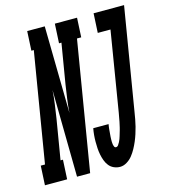

<svg xmlns="http://www.w3.org/2000/svg" viewBox="-166 -823 810 919"><g transform="rotate(-15 239.5 -363.5)"><path d="M-55 0 -50 -96H-29L61 -639H49L54 -735H141L148 -304Q150 -338 155 -372.5Q160 -407 165 -441L198 -639H186L191 -735H301L296 -639H275L169 0H104L98 -431Q96 -397 91 -362.5Q86 -328 81 -294L48 -96H60L55 0ZM316 8Q300 8 285.5 1.5Q271 -5 261.5 -17Q252 -29 246.5 -44Q241 -59 238 -74.5Q235 -90 234 -106Q233 -122 233 -138.5Q233 -155 234.5 -171.5Q236 -188 239 -204H315Q314 -198 313 -192Q312 -186 311.5 -179.5Q311 -173 310.5 -167Q310 -161 309.5 -155Q309 -149 308.5 -142.5Q308 -136 308 -130Q308 -124 308 -118Q308 -112 309 -106Q310 -100 312.5 -94Q315 -88 321 -88Q328 -88 332.5 -94.5Q337 -101 340.5 -107.5Q344 -114 346.5 -121Q349 -128 351 -134.5Q353 -141 355 -148Q357 -155 359 -161.5Q361 -168 362.5 -175Q364 -182 365.5 -188.5Q367 -195 368.5 -202Q370 -209 371 -216Q372 -223 373.5 -229.5Q375 -236 376 -243L441 -639H378L383 -735H534L450 -228Q447 -210 444 -193Q441 -176 436.5 -158.5Q432 -141 426.5 -124Q421 -107 414 -90.5Q407 -74 398 -57.5Q389 -41 377.5 -26.5Q366 -12 349.5 -2Q333 8 316 8Z"/></g></svg>

Font: Iosevka Slab Oblique
Style: Bold
Weight: 700
Italic angle: -9°
Monospace: yes
Designer: Belleve Invis
Foundry: Belleve Invis
Version: Version 11.1.1; ttfautohint (v1.8.3)